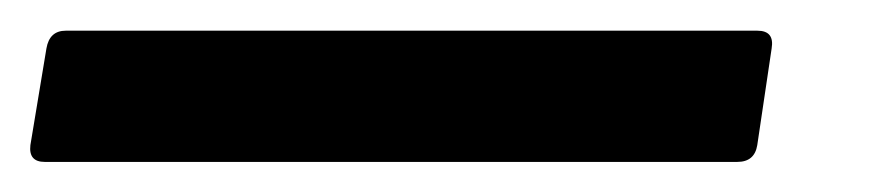

<svg xmlns="http://www.w3.org/2000/svg" viewBox="-63 37 579 127"><path d="M-33.4 144.1Q-44.2 144.1 -42.9 133L-32.3 69.1Q-30.3 57.3 -19.5 57.3H438Q449.4 57.3 447.4 69.1L437.9 133Q436.1 144.1 424.7 144.1Z"/></svg>

Font: Sofia Sans Semi Condensed
Style: Italic
Weight: 400
Italic angle: -9°
Designer: Botio Nikoltchev, Ani Petrova
Foundry: lettersoup
Version: Version 4.101